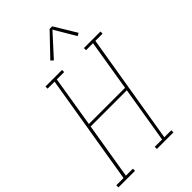

<svg xmlns="http://www.w3.org/2000/svg" viewBox="-320 -1055 1148 1148"><g transform="rotate(-45 254.5 -480.5)"><path d="M-37 0V-18H24L140 -717H81V-735H221V-717H159L106 -393H412L465 -717H406V-735H546V-717H485L369 -18H428V0H288V-18H350L409 -375H103L44 -18H103V0ZM227 -810 211 -824 342 -961H364L448 -822L430 -812L351 -946Z"/></g></svg>

Font: Iosevka Slab Thin Oblique
Style: Regular
Weight: 100
Italic angle: -9°
Monospace: yes
Designer: Belleve Invis
Foundry: Belleve Invis
Version: Version 11.1.0; ttfautohint (v1.8.3)